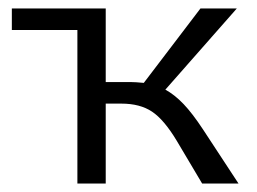

<svg xmlns="http://www.w3.org/2000/svg" viewBox="-20 -434 607 454"><path d="M544 0H458L398 -101Q368 -151 339.5 -170Q311 -189 267 -189H230V0H163V-363H8V-414H230V-240H288Q300 -240 320 -238L454 -414H540L371 -222Q393 -210 414 -188Q435 -166 460 -128Z"/></svg>

Font: Ysabeau
Style: Regular
Weight: 400
Designer: Christian Thalmann (Catharsis Fonts)
Version: Version 0.003